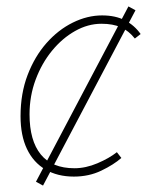

<svg xmlns="http://www.w3.org/2000/svg" viewBox="-20 -538 468 598"><path d="M114 40 92 28 380 -518 402 -506ZM210 12Q159 12 121.5 -10Q84 -32 64 -74Q44 -116 44 -176Q44 -247 66 -304.5Q88 -362 124.5 -403.5Q161 -445 206.5 -467.5Q252 -490 298 -490Q340 -490 369.5 -474.5Q399 -459 418 -432L400 -418Q381 -442 356.5 -453Q332 -464 296 -464Q254 -464 214 -441.5Q174 -419 142 -380Q110 -341 91 -290Q72 -239 72 -182Q72 -100 107 -57Q142 -14 212 -14Q247 -14 283.5 -29.5Q320 -45 344 -64L358 -46Q334 -25 295.5 -6.5Q257 12 210 12Z"/></svg>

Font: Source Sans 3
Style: Italic
Weight: 200
Italic angle: -11°
Designer: Paul D. Hunt
Foundry: Adobe
Version: Version 3.046;hotconv 1.0.118;makeotfexe 2.5.65603